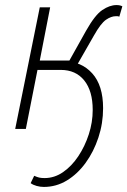

<svg xmlns="http://www.w3.org/2000/svg" viewBox="-20 -509 503 758"><path d="M153 229Q139 229 124.5 225Q110 221 101 214L115 185Q126 190 134.5 192Q143 194 156 194Q195 194 229 170.5Q263 147 289 108Q315 69 330.5 21.5Q346 -26 346 -75Q346 -150 312.5 -191.5Q279 -233 220 -233H128L82 0H40L137 -480H178L137 -270H254L320 -388Q355 -450 384 -469.5Q413 -489 440 -489Q454 -489 463 -484L451 -443Q447 -445 444 -445Q441 -445 437 -445Q419 -445 398.5 -431Q378 -417 351 -369L284 -252L233 -267Q301 -267 344 -219.5Q387 -172 387 -82Q387 -22 368.5 34Q350 90 318 134Q286 178 244 203.5Q202 229 153 229Z"/></svg>

Font: Source Sans 3 Light
Style: Italic
Weight: 300
Italic angle: -11°
Designer: Paul D. Hunt
Foundry: Adobe
Version: Version 3.046;hotconv 1.0.118;makeotfexe 2.5.65603